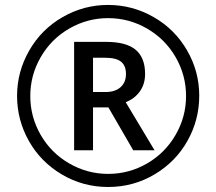

<svg xmlns="http://www.w3.org/2000/svg" viewBox="-20 -744 872 774"><path d="M144.3 -513.9Q102.1 -440.9 102.1 -356.9Q102.1 -272.9 144 -200.2Q186 -127.4 259 -85.2Q332 -43 416 -43Q500 -43 572.8 -85Q645.5 -127 687.7 -200Q730 -272.9 730 -356.9Q730 -440.9 688 -513.7Q646 -586.4 573 -628.7Q500 -670.9 416 -670.9Q332 -670.9 259.3 -628.9Q186.5 -586.9 144.3 -513.9ZM96.4 -175.8Q48.8 -260.3 48.8 -357.4Q48.8 -454.6 97.7 -540Q146.5 -625.5 231.9 -674.8Q317.4 -724.1 415.5 -724.1Q513.7 -724.1 599.1 -675.3Q684.6 -626.5 733.9 -541.3Q783.2 -456.1 783.2 -358.4Q783.2 -260.7 735.8 -176.3Q688.5 -91.8 603 -41Q517.6 9.8 416 9.8Q314.5 9.8 229.2 -40.8Q144 -91.3 96.4 -175.8ZM564.9 -445.8Q564.9 -405.3 543.9 -375.7Q522.9 -346.2 486.8 -332L603 -138.2H517.1L417 -311H355V-138.2H278.8V-575.2H407.2Q489.3 -575.2 527.1 -543.2Q564.9 -511.2 564.9 -445.8ZM355 -373H404.8Q444.3 -373 466.1 -392.6Q487.8 -412.1 487.8 -445.8Q487.8 -479.5 467.8 -495.4Q447.8 -511.2 403.8 -511.2H355Z"/></svg>

Font: NotoSans-Bold
Style: Bold
Weight: 700
Designer: Monotype Design team
Foundry: Monotype Imaging Inc.
Version: Version 1.04